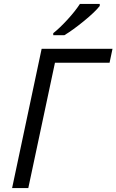

<svg xmlns="http://www.w3.org/2000/svg" viewBox="-20 -964 597 984"><path d="M193.4 -713.9H556.6L541.5 -642.6H261.7L125 0H42ZM389.6 -943.8H491.2V-933.6Q467.8 -903.3 411.1 -856.9Q354.5 -810.5 310.1 -783.7H252.9V-793.9Q285.6 -819.8 325.2 -862.8Q364.7 -905.8 389.6 -943.8Z"/></svg>

Font: Viking Open Sans
Style: Italic
Weight: 400
Italic angle: -12°
Foundry: Ascender Corporation
Version: Version 2.000